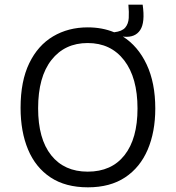

<svg xmlns="http://www.w3.org/2000/svg" viewBox="-20 -789 751 821"><path d="M356 12Q260 12 196 -30.5Q132 -73 100 -149.5Q68 -226 68 -328Q68 -442 105 -518.5Q142 -595 207 -633.5Q272 -672 355 -672Q417 -672 468 -651Q502 -655 515.5 -671Q529 -687 530.5 -712Q532 -737 529 -769H590Q601 -693 579.5 -660.5Q558 -628 511 -632L505 -633Q570 -592 607 -513.5Q644 -435 644 -325Q644 -225 611.5 -149Q579 -73 515 -30.5Q451 12 356 12ZM355 -55Q457 -55 512.5 -125.5Q568 -196 568 -325Q568 -457 511 -531Q454 -605 355 -605Q257 -605 200 -532.5Q143 -460 143 -326Q143 -195 199 -125Q255 -55 355 -55Z"/></svg>

Font: Bricolage Grotesque 12pt Light
Style: Regular
Weight: 300
Designer: Mathieu Triay
Foundry: Atelier Triay
Version: Version 1.001; ttfautohint (v1.8.4.7-5d5b);gftools[0.9.33.de